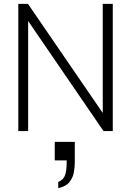

<svg xmlns="http://www.w3.org/2000/svg" viewBox="-20 -680 680 996"><path d="M75 0V-660H125L513 -94V-660H565V0H517L126 -571V0ZM282 296V264Q310 252 318 227.5Q326 203 326 160V152H264V56H368V160Q368 184 363.5 212Q359 240 341 263.5Q323 287 282 296Z"/></svg>

Font: Lil Grotesk Light
Style: Regular
Weight: 300
Designer: Bastien Sozeau
Foundry: NBR — Bastien Sozeau
Version: Version 3.003; ttfautohint (v1.8.4.7-5d5b);gftools[0.9.33]